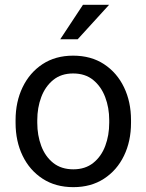

<svg xmlns="http://www.w3.org/2000/svg" viewBox="-20 -770 610 800"><path d="M44.9 -258.3V-269.5Q44.9 -345.7 74.2 -406.5Q103.5 -467.3 157.2 -502.7Q210.9 -538.1 284.7 -538.1Q359.4 -538.1 413.3 -502.7Q467.3 -467.3 496.6 -406.5Q525.9 -345.7 525.9 -269.5V-258.3Q525.9 -181.6 496.6 -121.1Q467.3 -60.5 413.3 -25.4Q359.4 9.8 285.6 9.8Q211.4 9.8 157.5 -25.4Q103.5 -60.5 74.2 -121.1Q44.9 -181.6 44.9 -258.3ZM135.3 -269.5V-258.3Q135.3 -206.1 151.9 -161.9Q168.5 -117.7 201.9 -91.1Q235.4 -64.5 285.6 -64.5Q335 -64.5 368.4 -91.1Q401.9 -117.7 418.5 -161.9Q435.1 -206.1 435.1 -258.3V-269.5Q435.1 -321.3 418.2 -365.5Q401.4 -409.7 368.2 -436.8Q335 -463.9 284.7 -463.9Q234.9 -463.9 201.7 -436.8Q168.5 -409.7 151.9 -365.5Q135.3 -321.3 135.3 -269.5ZM231 -606.4 325.7 -750H434.6L303.7 -606.4Z"/></svg>

Font: RobotoDEMO
Style: Regular
Weight: 400
Designer: Christian Robertson
Foundry: Google
Version: Version 2.136